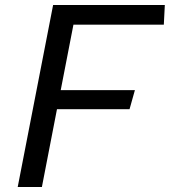

<svg xmlns="http://www.w3.org/2000/svg" viewBox="-20 -750 681 770"><path d="M148 0 208.5 -312H499.5L521 -388.5H223.5L274.5 -651H637L641 -730H193L51 0Z"/></svg>

Font: Monaspace Argon
Style: Italic
Weight: 400
Italic angle: -11°
Designer: Riley Cran & the Lettermatic Team
Foundry: Lettermatic
Version: Version 1.101 (Monaspace Argon)